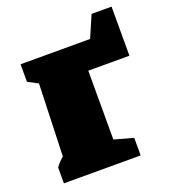

<svg xmlns="http://www.w3.org/2000/svg" viewBox="-112 -668 662 750"><g transform="rotate(-20 218.5 -292.5)"><path d="M354 -585H437V-381H266V-95L345 -73V0H26V-66Q40 -85 58 -100L68 -400L26 -422V-495H315Z"/></g></svg>

Font: Piazzolla Black
Style: Regular
Weight: 900
Designer: Juan Pablo del Peral
Foundry: Huerta Tipografica
Version: Version 1.330